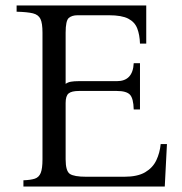

<svg xmlns="http://www.w3.org/2000/svg" viewBox="-20 -685 668 705"><path d="M66 0V-23Q93 -24 108 -29Q123 -34 129.5 -50Q136 -66 136 -100V-565Q136 -600 128.5 -615.5Q121 -631 101 -636Q81 -641 41 -642V-665H517V-525H494Q493 -557 484 -580.5Q475 -604 451 -616.5Q427 -629 380 -629H265Q244 -629 232.5 -619Q221 -609 221 -565V-377Q229 -383 240.5 -385Q252 -387 268 -387H409Q468 -387 471 -453H494V-283H471Q470 -324 457 -337.5Q444 -351 409 -351H270Q243 -351 232 -342Q221 -333 221 -307V-100Q221 -57 236.5 -46.5Q252 -36 297 -36H436Q485 -36 513 -52.5Q541 -69 554 -96.5Q567 -124 570 -156H593L585 0Z"/></svg>

Font: Bona Nova
Style: Regular
Weight: 400
Designer: Mateusz Machalski
Foundry: Capitalics
Version: Version 4.001; ttfautohint (v1.8.3)